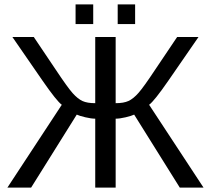

<svg xmlns="http://www.w3.org/2000/svg" viewBox="-20 -857 963 877"><path d="M415 -314.9Q397 -314.9 369.9 -321.3Q342.8 -327.6 330.6 -333.5L122.1 0H13.7L262.2 -378.4Q238.8 -395.5 174.8 -487.8L36.6 -688H134.3L234.4 -539.1Q288.6 -457.5 312 -431.4Q335.4 -405.3 356.9 -395.5Q378.4 -385.7 415 -385.7V-688H508.3V-385.7Q544.9 -385.7 566.9 -395.8Q588.9 -405.8 612.8 -432.9Q636.7 -460 689 -539.1L789.1 -688H886.7L748.5 -487.8Q684.6 -395.5 661.1 -378.4L909.7 0H801.3L592.8 -333.5Q580.6 -327.6 554 -321.3Q527.3 -314.9 508.3 -314.9V0H415ZM517.6 -747.1V-836.9H597.2V-747.1ZM325.2 -747.1V-836.9H405.8V-747.1Z"/></svg>

Font: Liberation Sans
Style: Regular
Weight: 400
Designer: Steve Matteson
Foundry: Ascender Corporation
Version: Version 2.00.1